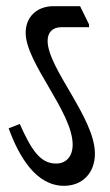

<svg xmlns="http://www.w3.org/2000/svg" viewBox="-20 -643 355 621"><path d="M187 -42C246 -42 287 -83 287 -146C287 -262 134 -422 134 -511C134 -537 149 -555 178 -555H268V-564L239 -623H153C99 -623 63 -588 63 -537C63 -439 215 -281 215 -175C215 -138 195 -114 161 -114C110 -114 81 -159 44 -242L8 -228C42 -135 97 -42 187 -42Z"/></svg>

Font: Noto Serif Devanagari ExtraCondensed
Style: Regular
Weight: 400
Width: 2
Designer: Universal Thirst, Indian Type Foundry and the Monotype Design Team
Foundry: Monotype Imaging Inc.
Version: Version 2.004